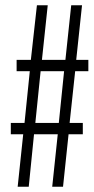

<svg xmlns="http://www.w3.org/2000/svg" viewBox="-20 -708 355 728"><path d="M47 0 68 -199H21V-242H73L93 -438H43V-481H97L120 -688H161L139 -481H228L250 -688H291L269 -481H315V-438H265L244 -242H294V-199H240L219 0H178L199 -199H109L89 0ZM114 -242H203L223 -438H134Z"/></svg>

Font: Saira Ultra Condensed Light
Style: Regular
Weight: 300
Width: 1
Designer: Hector Gatti with collaboration of the Omnibus-Type team
Foundry: Omnibus-Type
Version: Version 1.001; ttfautohint (v1.8)